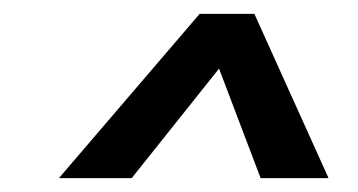

<svg xmlns="http://www.w3.org/2000/svg" viewBox="-20 -644 516 277"><path d="M65 -387 268 -624H347L454 -387H356L296 -545L170 -387Z"/></svg>

Font: Kanit
Style: Italic
Weight: 400
Italic angle: -12°
Designer: Katatrad Team
Foundry: CadsonDemak
Version: Version 2.000; ttfautohint (v1.8.3)